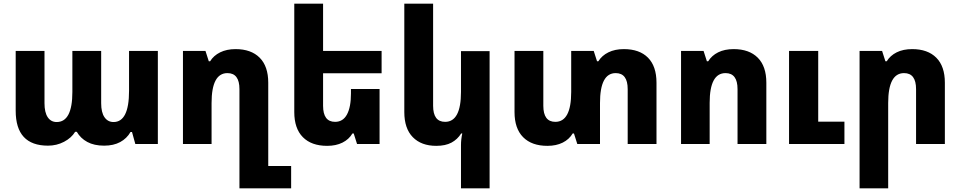

<svg xmlns="http://www.w3.org/2000/svg" viewBox="-20 -780 5203 1040"><path d="M240 9Q65 9 65 -180V-504H221V-221Q221 -171 238.5 -145Q256 -119 287 -119Q372 -119 372 -282V-504H528V-221Q528 -171 546 -145Q564 -119 595 -119Q679 -119 679 -288V-504H835V0H713L695 -65H687Q667 -30 631 -10.5Q595 9 544 9Q490 9 453 -11Q416 -31 396 -66H387Q367 -33 327 -12Q287 9 240 9Z M1277 240V-297Q1277 -384 1212 -384Q1126 -384 1126 -222V0H971V-504H1093L1111 -448H1118Q1137 -479 1172.5 -496.5Q1208 -514 1256 -514Q1340 -514 1386.5 -467.5Q1433 -421 1433 -332V119H1557V240Z M2036 -298V0H1914L1896 -57H1889Q1870 -25 1835 -7.5Q1800 10 1752 10Q1667 10 1620.5 -37Q1574 -84 1574 -173V-760H1730V-504H2047V-383H1730V-207Q1730 -120 1795 -120Q1838 -120 1859.5 -160Q1881 -200 1881 -273V-298Z M2632 240H2477V6Q2477 -25 2484 -57H2478Q2458 -25 2425.5 -7.5Q2393 10 2343 10Q2262 10 2216 -37Q2170 -84 2170 -173V-760H2326V-207Q2326 -120 2391 -120Q2477 -120 2477 -282V-503H2632Z M3359 -514Q3444 -514 3490 -467.5Q3536 -421 3536 -332V0H3380V-297Q3380 -384 3315 -384Q3230 -384 3230 -222V0H3107L3089 -57H3082Q3063 -25 3028 -7.5Q2993 10 2945 10Q2860 10 2813.5 -37Q2767 -84 2767 -173V-504H2923V-207Q2923 -120 2988 -120Q3074 -120 3074 -282V-504H3196L3214 -448H3221Q3240 -479 3275.5 -496.5Q3311 -514 3359 -514Z M3669 0V-504H3791L3809 -448H3816Q3835 -479 3870 -496.5Q3905 -514 3954 -514Q4038 -514 4084.5 -467.5Q4131 -421 4131 -332V0H3975V-297Q3975 -384 3910 -384Q3824 -384 3824 -223V0ZM4254 0V-504H4412V-121H4554V0Z M4636 240V-504H4758L4776 -448H4783Q4802 -479 4837 -496.5Q4872 -514 4921 -514Q5005 -514 5051.5 -467.5Q5098 -421 5098 -332V0H4942V-297Q4942 -384 4877 -384Q4791 -384 4791 -222V240Z"/></svg>

Font: Noto Sans Armenian SemiCondensed ExtraBold
Style: Regular
Weight: 800
Width: 4
Designer: Monotype Design Team
Foundry: Monotype Imaging Inc.
Version: Version 2.008; ttfautohint (v1.8.4.7-5d5b)